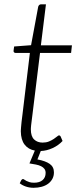

<svg xmlns="http://www.w3.org/2000/svg" viewBox="-20 -692 381 890"><path d="M87 138Q89.5 138 93 140.8Q96.5 143.5 102.2 146.5Q108 149.5 116.5 152.2Q125 155 138 155Q163.5 155 177.5 142.8Q191.5 130.5 191.5 109.5Q191.5 98.5 186 91Q180.5 83.5 170.5 78.5Q160.5 73.5 146.8 70.8Q133 68 116.5 65.5L141.5 6Q111 0.5 94 -21.8Q77 -44 76.5 -83.5Q76.5 -86.5 76.8 -91Q77 -95.5 77.8 -104.5Q78.5 -113.5 80 -127.8Q81.5 -142 84.5 -164L118.5 -446.5H53Q48 -446.5 45 -449.5Q42 -452.5 43 -458L45.5 -476.5L124 -482.5L157 -660.5Q158 -665 161.5 -668.5Q165 -672 170 -672H193L169.5 -482H313.5L309.5 -446.5H165.5L131 -165.5Q128.5 -145 126.8 -132Q125 -119 124.2 -110.8Q123.5 -102.5 123.2 -98.5Q123 -94.5 123 -92.5Q123 -60 138.2 -45.5Q153.5 -31 177.5 -31Q194 -31 206.8 -36.2Q219.5 -41.5 229 -47.8Q238.5 -54 244.5 -59.2Q250.5 -64.5 253.5 -64.5Q258.5 -64.5 261 -59.5L270 -38.5Q251 -18 223.8 -5.5Q196.5 7 169 8L153.5 47Q191 54 210.5 67.8Q230 81.5 230 107Q230 124 222.8 137.2Q215.5 150.5 203 159.8Q190.5 169 173 173.8Q155.5 178.5 135.5 178.5Q117 178.5 100 172.8Q83 167 71.5 157.5L78.5 143.5Q81.5 138 87 138Z"/></svg>

Font: Lato Light
Style: Italic
Weight: 300
Italic angle: -7°
Designer: Lukasz Dziedzic
Foundry: tyPoland Lukasz Dziedzic
Version: Version 2.007; 2014-02-27